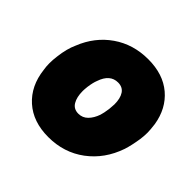

<svg xmlns="http://www.w3.org/2000/svg" viewBox="-139 -669 818 818"><g transform="rotate(45 270.5 -260.0)"><path d="M34 -181Q31 -199 31 -217Q31 -239 34 -261Q40 -313 57 -350Q90 -433 158.5 -480.5Q227 -528 317 -528Q407 -528 463 -480.5Q519 -433 532 -352Q536 -320 536 -304Q536 -284 533 -263Q526 -218 516 -187Q485 -97 414.5 -44.5Q344 8 250 8Q158 8 101 -43Q44 -94 34 -181ZM340 -217Q345 -232 349 -262Q351 -282 351 -290Q351 -326 337.5 -346.5Q324 -367 296 -367Q248 -367 228 -308Q221 -291 217 -262Q215 -244 215 -235Q215 -198 228.5 -175.5Q242 -153 270 -153Q295 -153 312.5 -170.5Q330 -188 340 -217Z"/></g></svg>

Font: Barlow Black
Style: Italic
Weight: 900
Italic angle: -7°
Designer: Jeremy Tribby
Foundry: Tribby Type
Version: Version 1.408